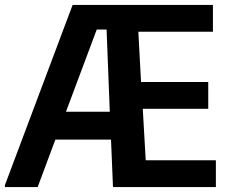

<svg xmlns="http://www.w3.org/2000/svg" viewBox="-20 -760 937 780"><path d="M0 -8 275 -740H845V-631H542L553 -427H826V-318H560L572 -109H857V0H439L431 -193H205L133 0H0ZM248 -306H426L413 -640H373Z"/></svg>

Font: Encode Sans Narrow
Style: SemiBold
Weight: 600
Designer: Pablo Impallari, Andres Torresi
Foundry: Pablo Impallari, Andres Torresi
Version: Version 1.000; ttfautohint (v1.00) -l 8 -r 50 -G 200 -x 14 -